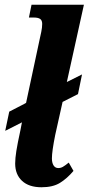

<svg xmlns="http://www.w3.org/2000/svg" viewBox="-20 -780 374 810"><path d="M262 -434 326 -466 309 -383 244 -350 213 -211Q199 -141 199 -112Q199 -93 206 -82Q213 -71 226 -71Q236 -71 245 -76Q254 -81 270 -94L290 -59Q263 -27 233 -8.5Q203 10 155 10Q102 10 73 -17Q44 -44 44 -90Q44 -112 49 -143.5Q54 -175 66 -230L72 -261L73 -264L2 -228L19 -309L83 -342L90 -346L149 -622Q150 -626 154 -645Q158 -664 158 -679Q158 -694 149.5 -700Q141 -706 123 -706H102L113 -760H334Z"/></svg>

Font: Noto Serif CondExtraBold
Style: Italic
Weight: 800
Width: 3
Italic angle: -12°
Designer: Monotype Design Team
Foundry: Monotype Imaging Inc.
Version: Version 1.001